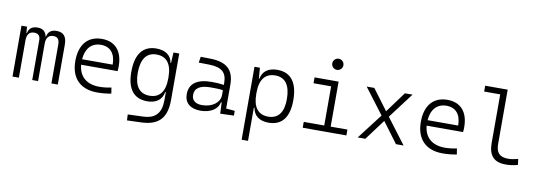

<svg xmlns="http://www.w3.org/2000/svg" viewBox="-68 -1218 5409 1924"><g transform="rotate(10 2636.5 -255.5)"><path d="M458.5 0H523.4V-405.3C523.4 -488.3 489.7 -527.3 418.9 -527.3C363.3 -527.3 331.5 -499.5 323.7 -453.1H319.3C309.6 -502.9 277.8 -527.3 227.1 -527.3C170.4 -527.3 138.2 -502.9 128.9 -453.1H124L119.1 -517.6H62.5V0H127.4V-378.9C127.4 -440.4 152.3 -471.2 201.7 -471.2C242.7 -471.2 263.2 -449.2 263.2 -405.3V0H322.8V-378.9C322.8 -440.4 347.2 -471.2 397.5 -471.2C439 -471.2 458.5 -446.8 458.5 -395.5Z M924.3 9.8C970.7 9.8 1022 5.4 1067.4 -3.9L1058.1 -64C1018.6 -55.2 974.6 -50.3 936 -50.3C807.1 -50.3 730 -117.2 719.2 -236.3H1089.8C1091.8 -250 1092.8 -268.1 1092.8 -287.1C1092.8 -440.4 1015.1 -527.3 881.3 -527.3C737.8 -527.3 655.3 -431.2 655.3 -263.7C655.3 -89.4 752.9 9.8 924.3 9.8ZM719.2 -292C727.5 -403.3 786.1 -467.3 882.3 -467.3C976.1 -467.3 1030.3 -403.8 1030.3 -292Z M1268.6 233.4 1412.1 228.5C1590.3 222.2 1668 138.7 1668 -45.9V-517.6H1609.4L1603.5 -408.7H1598.6C1585 -485.8 1527.3 -527.3 1435.1 -527.3C1297.9 -527.3 1226.6 -433.6 1226.6 -253.9C1226.6 -80.6 1297.4 9.8 1433.1 9.8C1529.8 9.8 1583.5 -36.6 1596.7 -112.8H1603V-30.3C1602.5 98.1 1547.4 163.1 1421.9 167.5L1265.6 173.3ZM1603 -266.1V-251C1603 -118.7 1549.8 -49.3 1447.3 -49.3C1345.2 -49.3 1292 -119.6 1292 -253.9C1292 -395 1344.7 -468.3 1446.8 -468.3C1549.3 -468.3 1603 -398.9 1603 -266.1Z M2176.8 4.9 2315.4 0V-48.3L2226.6 -56.2V-297.4C2226.6 -448.7 2151.4 -518.6 1982.4 -521L1885.7 -522.5L1876 -461.9L1985.8 -460C2107.9 -457.5 2162.6 -412.6 2162.6 -307.1V-285.2C2128.9 -291 2085.9 -293.9 2039.6 -293.9C1890.1 -293.9 1812.5 -237.8 1812.5 -129.4C1812.5 -41 1872.1 9.8 1976.1 9.8C2077.1 9.8 2152.3 -37.1 2164.1 -109.4H2171.9ZM2162.6 -231.4V-182.6C2162.6 -108.9 2089.4 -47.9 1981.4 -47.9C1914.6 -47.9 1876.5 -78.6 1876.5 -133.3C1876.5 -203.1 1930.2 -237.8 2037.6 -237.8C2078.1 -237.8 2124.5 -237.8 2162.6 -231.4Z M2433.6 224.6H2498.5V-112.8H2504.9C2518.1 -36.6 2571.8 9.8 2668.5 9.8C2804.2 9.8 2875 -80.6 2875 -253.9C2875 -433.6 2803.7 -527.3 2666.5 -527.3C2574.2 -527.3 2516.6 -485.8 2502.9 -408.7H2497.6L2488.8 -517.6H2433.6ZM2498.5 -251V-266.1C2498.5 -398.9 2552.2 -468.3 2654.8 -468.3C2756.8 -468.3 2809.6 -395 2809.6 -253.9C2809.6 -119.6 2756.3 -49.3 2654.3 -49.3C2551.8 -49.3 2498.5 -118.7 2498.5 -251Z M3015.6 0H3460V-59.6H3289.6V-517.6H3044.9V-458H3224.1V-59.6H3015.6ZM3252 -630.4C3283.2 -630.4 3308.6 -655.8 3308.6 -687C3308.6 -718.3 3283.2 -743.7 3252 -743.7C3220.7 -743.7 3195.3 -718.3 3195.3 -687C3195.3 -655.8 3220.7 -630.4 3252 -630.4Z M3575.2 0H3652.8L3808.6 -209L3964.4 0H4042L3846.2 -258.8L4042 -517.6H3964.4L3809.6 -307.6L3652.8 -517.6H3575.2L3772.5 -257.3Z M4439.9 9.8C4486.3 9.8 4537.6 5.4 4583 -3.9L4573.7 -64C4534.2 -55.2 4490.2 -50.3 4451.7 -50.3C4322.8 -50.3 4245.6 -117.2 4234.9 -236.3H4605.5C4607.4 -250 4608.4 -268.1 4608.4 -287.1C4608.4 -440.4 4530.8 -527.3 4397 -527.3C4253.4 -527.3 4170.9 -431.2 4170.9 -263.7C4170.9 -89.4 4268.6 9.8 4439.9 9.8ZM4234.9 -292C4243.2 -403.3 4301.8 -467.3 4397.9 -467.3C4491.7 -467.3 4545.9 -403.8 4545.9 -292Z M5080.6 9.8C5125 9.8 5161.6 4.9 5204.1 -7.3L5196.8 -66.9C5155.3 -56.2 5125 -51.3 5096.7 -51.3C5007.3 -51.3 4972.2 -92.8 4972.2 -180.7V-732.4H4743.2V-672.9H4906.7V-179.2C4906.7 -50.8 4962.4 9.8 5080.6 9.8Z"/></g></svg>

Font: Cascadia Code Light
Style: Regular
Weight: 300
Monospace: yes
Designer: Aaron Bell
Foundry: Saja Typeworks
Version: Version 2404.023